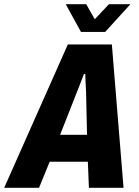

<svg xmlns="http://www.w3.org/2000/svg" viewBox="-60 -900 664 920"><path d="M-40 0 265 -687H476L532 0H366L361 -125H178L127 0ZM228 -254H357L353 -432Q353 -444 352.5 -458Q352 -472 351 -487.5Q350 -503 349.5 -517.5Q349 -532 349 -545H342Q336 -528 327.5 -507Q319 -486 311.5 -466.5Q304 -447 298 -432ZM565 -880 444 -747H328L255 -880H353L411 -778H366L462 -880Z"/></svg>

Font: Archivo Condensed ExtraBold
Style: Italic
Weight: 800
Width: 3
Italic angle: -10°
Designer: Hector Gatti
Foundry: Omnibus-Type
Version: Version 2.001